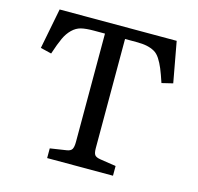

<svg xmlns="http://www.w3.org/2000/svg" viewBox="-103 -808 943 916"><g transform="rotate(15 369.0 -350.0)"><path d="M207 0V-47.9L287.1 -60.1Q307.1 -63 313.5 -74.2Q319.8 -85.4 319.8 -109.9V-645H265.1Q226.1 -645 202.4 -639.2Q178.7 -633.3 159.2 -614.3Q139.6 -595.2 126.5 -566.9Q113.3 -538.6 96.2 -486.8L42 -500L81.1 -700.2H659.2L695.8 -500L641.1 -486.8Q627.4 -528.3 616.9 -553.5Q606.4 -578.6 593.8 -598.1Q581.1 -617.7 564.5 -627Q547.9 -636.2 527.1 -640.6Q506.3 -645 475.1 -645H418.9V-106Q418.9 -82 425.5 -72.8Q432.1 -63.5 453.1 -60.1L532.2 -47.9V0Z"/></g></svg>

Font: Literata Book
Style: Regular
Weight: 400
Designer: Latin by Veronika Burian and Jose Scaglione. Greek by Irene Vlachou. Cyrillic by Vera Evstafieva
Foundry: TypeTogether
Version: Version 2.003;PS 002.003;hotconv 1.0.88;makeotf.lib2.5.64775